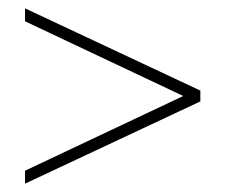

<svg xmlns="http://www.w3.org/2000/svg" viewBox="-20 -502 540 460"><path d="M40 -62V-93L419 -272L40 -451V-482L460 -285V-259Z"/></svg>

Font: Spectral ExtraLight
Style: Regular
Weight: 275
Designer: Jean-Baptiste Levee
Foundry: Production Type
Version: Version 2.001